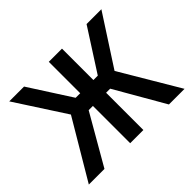

<svg xmlns="http://www.w3.org/2000/svg" viewBox="-117 -667 834 834"><g transform="rotate(-45 300.0 -250.0)"><path d="M260 -500V-307H232L108 -500H17L166 -270L6 0H102L234 -229H260V0H341V-229H366L498 0H594L434 -270L583 -500H492L368 -307H341V-500Z"/></g></svg>

Font: LT Wave Mono
Style: Regular
Weight: 400
Designer: Daniel Lyons
Version: Version 2.5 (Glyphs App)